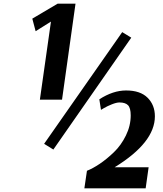

<svg xmlns="http://www.w3.org/2000/svg" viewBox="-20 -770 883 1040"><path d="M292 -750H389L316 -230H196L256 -653L173 -601L155 -669ZM691 -566 269 40 219 9 642 -596ZM785 136 769 250H437L451 155Q482 143 520 117.5Q558 92 597 54.5Q636 17 662 -36Q688 -89 688 -145Q688 -185 673.5 -200Q659 -215 627 -215Q611 -215 586 -205Q561 -195 544 -185L527 -175L518 -232Q592 -280 663 -280Q740 -280 779.5 -240.5Q819 -201 819 -140Q819 2 601 136Z"/></svg>

Font: Arsenal
Style: Bold Italic
Weight: 700
Italic angle: -9°
Designer: Andrij Shevchenko
Foundry: Stairsfor.com
Version: Version 1.000